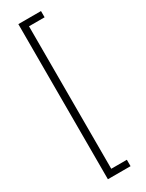

<svg xmlns="http://www.w3.org/2000/svg" viewBox="-245 -845 770 1013"><g transform="rotate(-30 140.0 -338.5)"><path d="M80 134V-811H218V-773H123V95H218V134Z"/></g></svg>

Font: DM Sans 10pt ExtraLight
Style: Regular
Weight: 250
Version: Version 4.004;gftools[0.9.30]